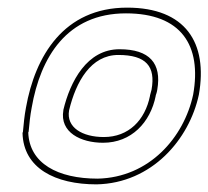

<svg xmlns="http://www.w3.org/2000/svg" viewBox="-20 -485 546 503"><path d="M48 -203C44 -182 42 -161 40 -139L39 -137C41 -44 125 -2 233 -2C378 -5 476 -120 501 -237C525 -373 466 -465 313 -465C147 -465 72 -338 48 -203ZM63 -203C86 -335 155 -450 310 -450C455 -450 509 -366 486 -237C462 -125 371 -20 236 -17C131 -17 57 -57 54 -138L55 -140C57 -162 59 -182 63 -203ZM146 -196C136 -138 192 -111 250 -111C324 -111 374 -164 388 -234V-235C389 -238 391 -243 392 -250C404 -319 372 -356 293 -356C208 -356 164 -272 146 -197ZM161 -196C179 -271 218 -341 290 -341C363 -341 388 -311 377 -250C376 -245 374 -240 373 -235V-234C360 -170 317 -126 252 -126C196 -126 153 -151 161 -196Z"/></svg>

Font: Snowfall
Style: BlkOlObl
Weight: 900
Designer: Jasper
Foundry: Cannot Into Space Fonts
Version: Version 0.9